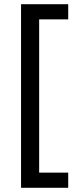

<svg xmlns="http://www.w3.org/2000/svg" viewBox="-20 -734 369 912"><path d="M304 158H80V-714H304V-642H166V86H304Z"/></svg>

Font: Noto Sans Saurashtra
Style: Regular
Weight: 400
Designer: Monotype Design Team
Foundry: Monotype Imaging Inc.
Version: Version 2.001; ttfautohint (v1.8.4.7-5d5b)